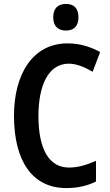

<svg xmlns="http://www.w3.org/2000/svg" viewBox="-20 -1010 557 974"><path d="M315 -990C274 -990 250 -968 250 -922C250 -877 275 -855 315 -855C354 -855 378 -877 378 -922C378 -968 355 -990 315 -990ZM329 -687C369 -687 410 -669 450 -646L488 -746C437 -774 382 -790 323 -790C146 -790 51 -634 51 -423C51 -193 144 -56 316 -56C375 -56 421 -67 467 -89V-194C418 -173 376 -160 330 -160C227 -160 175 -256 175 -422C175 -574 224 -687 329 -687Z"/></svg>

Font: Noto Sans Malayalam UI Condensed SemiBold
Style: Regular
Weight: 600
Width: 3
Designer: Jelle Bosma - Monotype Design Team
Foundry: Monotype Imaging Inc.
Version: Version 2.104